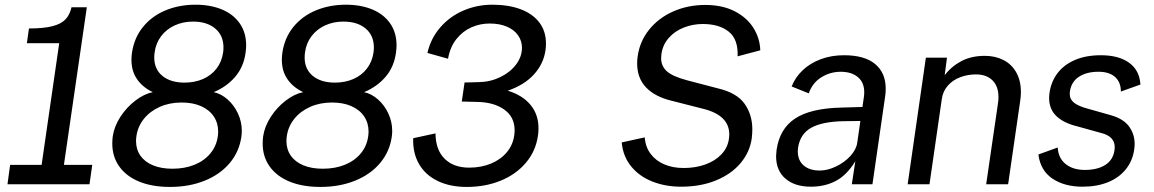

<svg xmlns="http://www.w3.org/2000/svg" viewBox="-20 -764 4784 796"><path d="M22 -80.5H152.5L225.5 -585H91.5L100 -646Q161.5 -646 197.8 -655.5Q234 -665 251.8 -684Q269.5 -703 276.5 -734H340L245 -80.5H362.5L351 0H11Z M445.5 -169Q445.5 -185 447.5 -199Q453.5 -240 479.2 -279.8Q505 -319.5 541.5 -347.2Q578 -375 613.5 -382Q572 -401.5 548.5 -435.2Q525 -469 525 -516Q525 -531 527 -544.5Q536 -607 572.8 -652.2Q609.5 -697.5 666.2 -721Q723 -744.5 790.5 -744.5Q852.5 -744.5 900 -724.8Q947.5 -705 974 -667Q1000.5 -629 1000.5 -576Q1000.5 -563 998 -544.5Q990 -486.5 955 -445.5Q920 -404.5 866 -382Q896.5 -375.5 923.5 -351.8Q950.5 -328 966.5 -293.5Q982.5 -259 982.5 -221.5Q982.5 -210.5 981 -199Q972.5 -136 932.8 -88.5Q893 -41 828.8 -15Q764.5 11 684.5 11Q611 11 557.2 -11Q503.5 -33 474.5 -73.8Q445.5 -114.5 445.5 -169ZM544 -179.5Q544 -144.5 562.2 -118.5Q580.5 -92.5 614.5 -78.5Q648.5 -64.5 695 -64.5Q746 -64.5 786.5 -81Q827 -97.5 852.2 -128Q877.5 -158.5 883 -199Q884.5 -209 884.5 -218.5Q884.5 -254 866.2 -281.2Q848 -308.5 813.8 -323.8Q779.5 -339 733 -339Q683 -339 642.5 -321Q602 -303 576.5 -271.2Q551 -239.5 545.5 -199Q544 -188.5 544 -179.5ZM619.5 -525.5Q619.5 -477 653.5 -449.2Q687.5 -421.5 745 -421.5Q787.5 -421.5 821.8 -436.5Q856 -451.5 877.8 -479.8Q899.5 -508 905 -546.5Q906.5 -557 906.5 -567Q906.5 -617 872.2 -645.8Q838 -674.5 780.5 -674.5Q739 -674.5 704.5 -658.8Q670 -643 648 -614Q626 -585 621 -546.5Q619.5 -535.5 619.5 -525.5Z M1069 -169Q1069 -185 1071 -199Q1077 -240 1102.8 -279.8Q1128.5 -319.5 1165 -347.2Q1201.5 -375 1237 -382Q1195.5 -401.5 1172 -435.2Q1148.5 -469 1148.5 -516Q1148.5 -531 1150.5 -544.5Q1159.5 -607 1196.2 -652.2Q1233 -697.5 1289.8 -721Q1346.5 -744.5 1414 -744.5Q1476 -744.5 1523.5 -724.8Q1571 -705 1597.5 -667Q1624 -629 1624 -576Q1624 -563 1621.5 -544.5Q1613.5 -486.5 1578.5 -445.5Q1543.5 -404.5 1489.5 -382Q1520 -375.5 1547 -351.8Q1574 -328 1590 -293.5Q1606 -259 1606 -221.5Q1606 -210.5 1604.5 -199Q1596 -136 1556.2 -88.5Q1516.5 -41 1452.2 -15Q1388 11 1308 11Q1234.5 11 1180.8 -11Q1127 -33 1098 -73.8Q1069 -114.5 1069 -169ZM1167.5 -179.5Q1167.5 -144.5 1185.8 -118.5Q1204 -92.5 1238 -78.5Q1272 -64.5 1318.5 -64.5Q1369.5 -64.5 1410 -81Q1450.5 -97.5 1475.8 -128Q1501 -158.5 1506.5 -199Q1508 -209 1508 -218.5Q1508 -254 1489.8 -281.2Q1471.5 -308.5 1437.2 -323.8Q1403 -339 1356.5 -339Q1306.5 -339 1266 -321Q1225.5 -303 1200 -271.2Q1174.5 -239.5 1169 -199Q1167.5 -188.5 1167.5 -179.5ZM1243 -525.5Q1243 -477 1277 -449.2Q1311 -421.5 1368.5 -421.5Q1411 -421.5 1445.2 -436.5Q1479.5 -451.5 1501.2 -479.8Q1523 -508 1528.5 -546.5Q1530 -557 1530 -567Q1530 -617 1495.8 -645.8Q1461.5 -674.5 1404 -674.5Q1362.5 -674.5 1328 -658.8Q1293.5 -643 1271.5 -614Q1249.5 -585 1244.5 -546.5Q1243 -535.5 1243 -525.5Z M1925 -69Q1975.5 -69 2016 -86Q2056.5 -103 2081.5 -133.2Q2106.5 -163.5 2112 -203Q2113.5 -213.5 2113.5 -224Q2113.5 -279.5 2070.2 -310Q2027 -340.5 1957.5 -341.5L1894.5 -343L1906 -422L1966 -423.5Q2013.5 -424.5 2054.5 -444.5Q2095.5 -464.5 2119.8 -497Q2144 -529.5 2144 -566Q2144 -594 2128.2 -617Q2112.5 -640 2082.2 -653.2Q2052 -666.5 2009.5 -666.5Q1970 -666.5 1934 -650.5Q1898 -634.5 1872 -601.8Q1846 -569 1837.5 -520.5L1752 -544.5Q1766 -605.5 1805.8 -651Q1845.5 -696.5 1901.8 -720.5Q1958 -744.5 2021 -744.5Q2088 -744.5 2138.2 -725.8Q2188.5 -707 2216 -670.8Q2243.5 -634.5 2243.5 -583.5Q2243.5 -568 2241.5 -555.5Q2233.5 -499.5 2194 -455.8Q2154.5 -412 2085 -388Q2145 -370 2178.8 -330Q2212.5 -290 2212.5 -232Q2212.5 -216.5 2210.5 -203Q2201.5 -138 2160.5 -89.5Q2119.5 -41 2055.8 -15Q1992 11 1915 11Q1846 11 1795 -13.5Q1744 -38 1717.5 -83.5Q1691 -129 1693 -191L1785.5 -211Q1786 -143 1823.2 -106Q1860.5 -69 1925 -69Z M2814.5 -67.5Q2863.5 -67.5 2904.5 -82.2Q2945.5 -97 2971.2 -124.5Q2997 -152 3002 -188.5Q3003.5 -198.5 3003.5 -206.5Q3003.5 -285.5 2897 -312.5L2765.5 -346Q2696 -362.5 2658.8 -401.2Q2621.5 -440 2621.5 -501Q2621.5 -516 2623.5 -529.5Q2632 -592 2671 -640.8Q2710 -689.5 2771 -716.5Q2832 -743.5 2904 -743.5Q2975 -743.5 3026 -717.2Q3077 -691 3103.8 -648Q3130.5 -605 3132 -555.5L3038 -530.5Q3041 -601 3001.2 -632.8Q2961.5 -664.5 2893.5 -664.5Q2853 -664.5 2815.5 -650Q2778 -635.5 2752.8 -607Q2727.5 -578.5 2722 -539Q2721 -528 2721 -522.5Q2721 -489.5 2745 -468.2Q2769 -447 2827 -431.5L2955 -398Q3034.5 -379.5 3066.8 -334Q3099 -288.5 3099 -228Q3099 -210.5 3096.5 -189.5Q3088.5 -133.5 3050.5 -88Q3012.5 -42.5 2948.8 -16.2Q2885 10 2804 10Q2739.5 10 2685.5 -11Q2631.5 -32 2597.2 -73.5Q2563 -115 2557.5 -173.5L2653 -194.5Q2656 -154 2677.8 -125.5Q2699.5 -97 2734.8 -82.2Q2770 -67.5 2814.5 -67.5Z M3468 -318 3555.5 -320.5 3561.5 -361.5Q3563 -372 3563 -381.5Q3563 -422 3536.8 -444.2Q3510.5 -466.5 3464.5 -466.5Q3420.5 -466 3384.2 -443Q3348 -420 3333 -377L3262 -405.5Q3277 -443.5 3307.8 -472.8Q3338.5 -502 3382.5 -518.5Q3426.5 -535 3479 -535Q3564.5 -535 3608.2 -498.5Q3652 -462 3652 -397Q3652 -380.5 3650 -366.5L3597 0H3511.5L3526 -95.5Q3490.5 -37.5 3445 -13.8Q3399.5 10 3342 10Q3275 10 3236.2 -23.5Q3197.5 -57 3197.5 -116.5Q3197.5 -124 3199.5 -142Q3212 -230 3276.2 -272.5Q3340.5 -315 3468 -318ZM3287.5 -136.5Q3287.5 -99 3312 -78Q3336.5 -57 3378.5 -57Q3411 -57 3446 -73.8Q3481 -90.5 3505.5 -117.2Q3530 -144 3534 -172.5L3547 -262.5L3474.5 -261.5Q3387.5 -259.5 3342.2 -233.8Q3297 -208 3288.5 -151Q3287.5 -141 3287.5 -136.5Z M3818.5 -525H3906L3896.5 -452Q3924 -488.5 3965.5 -510.5Q4007 -532.5 4063 -532.5Q4106 -532.5 4140 -515.2Q4174 -498 4193.2 -464Q4212.5 -430 4212.5 -382Q4212.5 -364.5 4209.5 -345L4159.5 0H4068.5L4117.5 -336Q4119.5 -348 4119.5 -361.5Q4119.5 -406.5 4094.5 -431Q4069.5 -455.5 4026.5 -455.5Q3992 -455.5 3961.2 -444Q3930.5 -432.5 3909.8 -409.2Q3889 -386 3884.5 -353L3833.5 0H3743Z M4477.5 -59.5Q4529.5 -59.5 4562 -80Q4594.5 -100.5 4600.5 -141Q4601.5 -150 4601.5 -153.5Q4601.5 -176.5 4587.2 -191.2Q4573 -206 4544 -213L4445 -240.5Q4389.5 -254 4359.5 -282.8Q4329.5 -311.5 4329.5 -358Q4329.5 -368 4331 -378.5Q4337.5 -425 4364 -460.2Q4390.5 -495.5 4436.2 -515.2Q4482 -535 4544 -535Q4618 -535 4661.2 -503.8Q4704.5 -472.5 4708 -413.5L4627 -384.5Q4627 -423 4603 -444.8Q4579 -466.5 4534 -466.5Q4484.5 -466.5 4452.8 -445.5Q4421 -424.5 4415.5 -384Q4415 -381 4415 -375Q4415 -352 4433.2 -337.8Q4451.5 -323.5 4489.5 -313.5L4585 -286.5Q4638 -271.5 4661 -239.5Q4684 -207.5 4684 -168Q4684 -156.5 4682.5 -146Q4676 -98 4648 -62.8Q4620 -27.5 4574 -8.8Q4528 10 4468 10Q4393 10 4343.2 -23.5Q4293.5 -57 4285 -123.5L4365 -152.5Q4368 -107.5 4398.5 -83.5Q4429 -59.5 4477.5 -59.5Z"/></svg>

Font: 1883 Sans
Style: Italic
Weight: 400
Italic angle: -8°
Designer: 1883 Sans project is a fork of Public Sans.
Version: Version 1.009